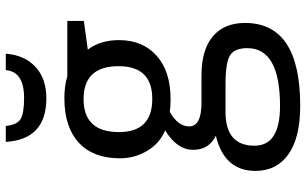

<svg xmlns="http://www.w3.org/2000/svg" viewBox="-210 -570 1021 640"><g transform="rotate(-90 300.0 -250.5)"><path d="M549.8 -536.1V-481L454.1 -467.8Q485.8 -426.3 485.8 -363.8Q485.8 -285.2 433.8 -238.5Q381.8 -191.9 289.1 -191.9Q262.2 -191.9 247.1 -194.8Q198.2 -167.5 198.2 -129.9Q198.2 -88.9 276.9 -88.9H368.2Q453.1 -88.9 498 -51.3Q543 -13.7 543 56.2Q543 240.2 267.1 240.2Q160.6 240.2 105.2 200.9Q49.8 161.6 49.8 90.8Q49.8 -12.7 167 -41Q120.1 -64 120.1 -116.2Q120.1 -170.9 185.1 -210Q141.6 -228 116.7 -269.8Q91.8 -311.5 91.8 -360.8Q91.8 -449.7 143.8 -497.8Q195.8 -545.9 292 -545.9Q334 -545.9 365.2 -536.1ZM290 -252.9Q398.9 -252.9 398.9 -365.2Q398.9 -481.9 289.1 -481.9Q179.2 -481.9 179.2 -363.8Q179.2 -252.9 290 -252.9ZM337.9 -8.8H246.1Q133.8 -8.8 133.8 87.9Q133.8 172.9 266.1 172.9Q459 172.9 459 64Q459 21 434.6 6.1Q410.2 -8.8 337.9 -8.8ZM440.4 -741.2Q436 -679.2 397 -642.6Q357.9 -606 291.5 -606Q154.8 -606 146.5 -741.2H199.7Q203.1 -704.1 222.4 -692.1Q241.7 -680.2 292.5 -680.2Q380.9 -680.2 385.7 -741.2Z"/></g></svg>

Font: Noto Mono
Style: Regular
Weight: 400
Designer: Monotype Design Team
Foundry: Monotype Imaging Inc.
Version: Version 1.00